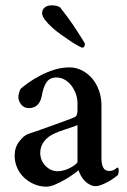

<svg xmlns="http://www.w3.org/2000/svg" viewBox="-20 -693 477 721"><path d="M197 -50Q209 -50 222 -54Q235 -58 246 -64Q257 -70 264 -76Q271 -82 271 -85V-223Q253 -216 226.5 -207.5Q200 -199 185 -192Q160 -181 145.5 -162Q131 -143 131 -118Q132 -89 151.5 -69.5Q171 -50 197 -50ZM155 8Q130 8 108 -1.5Q86 -11 69.5 -27Q53 -43 44 -64Q35 -85 35 -109Q35 -139 52 -161.5Q69 -184 86 -190Q105 -196 130 -205Q155 -214 180 -223Q205 -232 227 -240Q249 -248 262 -254Q271 -259 271 -279V-305Q271 -323 265 -340Q259 -357 248.5 -371Q238 -385 223.5 -393.5Q209 -402 192 -402Q166 -402 154 -383Q142 -364 137 -333Q128 -287 88 -287Q71 -287 60 -300Q49 -313 49 -330Q49 -335 51.5 -344.5Q54 -354 58 -360Q68 -369 87 -382.5Q106 -396 130.5 -409Q155 -422 183.5 -431Q212 -440 241 -440Q265 -440 287 -429Q309 -418 325.5 -399Q342 -380 351.5 -353.5Q361 -327 361 -297V-97Q361 -77 367.5 -64Q374 -51 390 -51Q402 -51 410.5 -56.5Q419 -62 421 -64Q424 -63 425 -59.5Q426 -56 426 -53Q426 -42 422 -35Q417 -31 407.5 -24Q398 -17 386 -10.5Q374 -4 361.5 1Q349 6 339 6Q328 6 317.5 0.5Q307 -5 298.5 -13.5Q290 -22 284 -33Q278 -44 275 -54Q271 -50 256.5 -39.5Q242 -29 224 -18.5Q206 -8 187 0Q168 8 155 8ZM176 -673Q187 -673 195.5 -670Q204 -667 206 -665Q218 -650 234.5 -627.5Q251 -605 265 -583.5Q279 -562 289 -546Q299 -530 299 -528Q299 -523 296.5 -518.5Q294 -514 289 -514Q287 -514 274.5 -520.5Q262 -527 245.5 -538Q229 -549 210 -562.5Q191 -576 175 -590.5Q159 -605 148.5 -619Q138 -633 138 -644Q138 -646 139 -651Q140 -656 144 -661Q148 -666 155.5 -669.5Q163 -673 176 -673Z"/></svg>

Font: Vermiglione Medium
Style: Regular
Weight: 500
Version: Version 1.000